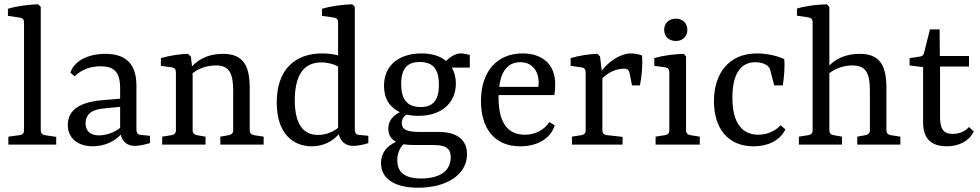

<svg xmlns="http://www.w3.org/2000/svg" viewBox="-20 -674 4570 895"><path d="M170 -642 158 -654C116 -653 58 -646 17 -633V-600L72 -592C85 -590 92 -583 92 -570V-66C92 -53 85 -46 72 -44L19 -37V0H242V-36L189 -44C177 -46 170 -53 170 -67Z M441 -43C400 -43 379 -64 379 -99C379 -144 411 -165 470 -169L540 -176V-78C515 -57 476 -43 441 -43ZM413 8C464 8 512 -13 543 -46C551 -12 574 6 609 6C632 6 666 -3 679 -7V-41L638 -45C623 -46 616 -53 616 -69V-274C616 -375 568 -423 471 -423C394 -423 328 -393 308 -336L327 -318C362 -351 403 -365 449 -365C511 -365 540 -339 540 -263V-214L457 -207C382 -201 296 -177 296 -92C296 -27 346 8 413 8Z M1209 0V-37L1164 -44C1152 -46 1144 -53 1144 -67V-264C1144 -365 1116 -423 1020 -423C967 -423 916 -408 875 -365L870 -410L856 -423C818 -422 770 -415 730 -403V-367L781 -360C794 -358 800 -350 800 -338V-67C800 -54 793 -46 780 -44L736 -37V0H938V-37L897 -44C885 -47 878 -54 878 -67V-333C910 -357 947 -369 987 -369C1050 -369 1067 -330 1067 -250V-67C1067 -52 1059 -47 1047 -44L1007 -37V0Z M1462 -45C1404 -45 1354 -81 1354 -208C1355 -342 1409 -383 1478 -383C1509 -383 1539 -374 1556 -364V-78C1531 -58 1499 -45 1462 -45ZM1434 8C1490 8 1531 -17 1559 -48C1568 -17 1587 6 1627 6C1650 6 1680 -1 1697 -7V-41L1655 -45C1642 -46 1634 -51 1634 -69V-642L1622 -654C1581 -653 1523 -646 1481 -633V-600L1537 -592C1549 -590 1556 -583 1556 -570V-416C1536 -421 1509 -425 1482 -425C1356 -425 1270 -351 1270 -196C1270 -52 1345 8 1434 8Z M2157 45C2157 -21 2113 -59 2024 -59H1935C1877 -59 1853 -70 1853 -100C1853 -118 1861 -131 1875 -140C1892 -136 1911 -134 1931 -134C2038 -134 2105 -194 2105 -285C2105 -314 2098 -339 2086 -359H2170V-418C2157 -421 2141 -425 2129 -425C2105 -425 2082 -412 2059 -390C2032 -413 1992 -425 1945 -425C1849 -425 1770 -377 1770 -274C1770 -214 1797 -173 1844 -151C1814 -136 1790 -113 1790 -74C1790 -46 1802 -26 1826 -13C1785 6 1756 37 1756 86C1756 155 1813 201 1929 201C2062 201 2157 140 2157 45ZM1943 158C1858 158 1832 122 1832 73C1832 39 1844 16 1861 -2C1875 1 1891 2 1909 2H2002C2064 2 2081 23 2081 59C2081 126 2025 158 1943 158ZM1850 -283C1850 -364 1888 -385 1936 -385C1998 -385 2026 -353 2026 -278C2026 -205 1997 -175 1941 -175C1877 -175 1850 -212 1850 -283Z M2222 -203C2222 -80 2281 8 2405 8C2489 8 2548 -31 2566 -90L2541 -105C2517 -68 2474 -46 2427 -46C2356 -46 2304 -89 2304 -220C2304 -224 2304 -228 2304 -231H2564C2567 -247 2568 -268 2568 -282C2568 -376 2506 -425 2416 -425C2298 -425 2222 -342 2222 -203ZM2405 -384C2460 -384 2491 -345 2491 -287C2491 -280 2490 -276 2489 -269H2307C2317 -350 2353 -384 2405 -384Z M2777 -411 2765 -423C2726 -422 2679 -415 2640 -403V-367L2690 -360C2705 -358 2710 -350 2710 -336V-67C2710 -53 2703 -46 2690 -44L2646 -37V0H2882V-36L2809 -44C2796 -45 2788 -53 2788 -67V-309C2819 -340 2856 -354 2890 -354C2905 -354 2911 -348 2915 -332L2926 -276H2963C2972 -318 2976 -374 2973 -415C2960 -421 2937 -425 2923 -425C2870 -425 2816 -386 2785 -344Z M3178 -411 3167 -423C3125 -422 3073 -416 3030 -403V-367L3081 -360C3094 -358 3100 -350 3100 -338V-67C3100 -54 3093 -46 3080 -44L3036 -37V0H3242V-37L3198 -44C3185 -46 3178 -54 3178 -67ZM3184 -535C3184 -566 3162 -587 3131 -587C3098 -587 3076 -566 3076 -535C3076 -504 3098 -483 3131 -483C3162 -483 3184 -504 3184 -535Z M3308 -202C3308 -80 3370 8 3492 8C3564 8 3618 -22 3641 -71L3619 -90C3596 -66 3560 -46 3515 -46C3438 -46 3394 -102 3394 -219C3394 -330 3433 -384 3501 -384C3526 -384 3546 -377 3558 -367C3568 -359 3570 -351 3573 -337L3589 -276H3629C3635 -314 3639 -361 3636 -398C3607 -413 3555 -425 3509 -425C3377 -425 3308 -331 3308 -202Z M3905 0V-37L3866 -44C3852 -47 3846 -53 3846 -67V-333C3878 -357 3916 -369 3954 -369C4018 -369 4035 -330 4035 -250V-67C4035 -52 4026 -47 4015 -44L3976 -37V0H4177V-37L4132 -44C4120 -46 4112 -53 4112 -67V-264C4112 -365 4084 -423 3988 -423C3937 -423 3886 -409 3846 -369V-642L3834 -654C3793 -653 3736 -647 3695 -634V-601L3748 -593C3761 -591 3768 -584 3768 -571V-66C3768 -53 3761 -46 3748 -44L3704 -37V0Z M4283 -103C4283 -16 4334 8 4394 8C4449 8 4498 -16 4519 -61L4497 -82C4478 -61 4452 -50 4421 -50C4384 -50 4362 -65 4362 -129V-364H4497V-413H4361L4360 -537H4315L4288 -430C4286 -418 4279 -411 4266 -410L4220 -403V-369L4283 -361Z"/></svg>

Font: Yrsa
Style: Regular
Weight: 400
Designer: Anna Giedrys (Yrsa+Rasa design), David Brezina (Yrsa art-direction, Rasa art-direction, design)
Foundry: Rosetta Type Foundry
Version: Version 1.001;PS 1.1;hotconv 1.0.88;makeotf.lib2.5.647800